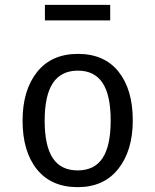

<svg xmlns="http://www.w3.org/2000/svg" viewBox="-20 -760 640 791"><path d="M527 -264Q527 -140 467.5 -64.5Q408 11 300 11Q191 11 132 -62.5Q73 -136 73 -263Q73 -388 132.5 -463Q192 -538 301 -538Q410 -538 468.5 -464.5Q527 -391 527 -264ZM164 -263Q164 -159 197.5 -108.5Q231 -58 300 -58Q369 -58 402.5 -108.5Q436 -159 436 -264Q436 -368 402.5 -418.5Q369 -469 301 -469Q232 -469 198 -418Q164 -367 164 -263ZM165 -676V-740H434V-676Z"/></svg>

Font: Fira Mono
Style: Regular
Weight: 400
Designer: Carrois Corporate & Edenspiekermann AG
Foundry: Carrois Corporate GbR & Edenspiekermann AG
Version: Version 3.206